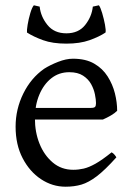

<svg xmlns="http://www.w3.org/2000/svg" viewBox="-20 -691 502 726"><path d="M369 -239H89L90 -283H324Q336 -283 339.5 -287Q343 -291 343 -301Q343 -314 339 -334Q335 -354 324.5 -373Q314 -392 294 -405Q274 -418 242 -418Q203 -418 174 -395Q145 -372 128.5 -332.5Q112 -293 112 -243Q112 -191 129.5 -147.5Q147 -104 179.5 -76.5Q212 -49 257 -49Q277 -49 296.5 -53.5Q316 -58 341 -72Q366 -86 402 -115Q408 -112 413 -106Q418 -100 420 -96Q377 -48 346 -24.5Q315 -1 288 7Q261 15 228 15Q178 15 135 -13.5Q92 -42 65.5 -93Q39 -144 39 -212Q39 -278 68 -337Q97 -396 147 -431Q169 -445 199.5 -457Q230 -469 256 -469Q304 -469 336 -450.5Q368 -432 387 -402Q406 -372 414.5 -338Q423 -304 423 -272Q414 -263 399.5 -254.5Q385 -246 369 -239ZM82 -568Q81 -576 84.5 -597.5Q88 -619 94.5 -641Q101 -663 108 -671L130 -666Q134 -628 159.5 -596.5Q185 -565 231 -565Q277 -565 302 -596.5Q327 -628 331 -666L354 -671Q360 -663 366.5 -641Q373 -619 377 -597.5Q381 -576 379 -568Q355 -552 318.5 -539Q282 -526 231 -526Q179 -526 143 -539Q107 -552 82 -568Z"/></svg>

Font: ChillKai
Style: Regular
Weight: 400
Designer: ChillType
Foundry: 寒蝉字型
Version: Version 2.000